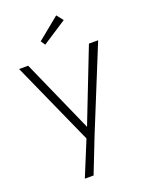

<svg xmlns="http://www.w3.org/2000/svg" viewBox="-178 -838 884 1155"><g transform="rotate(-20 264.5 -261.0)"><path d="M158 230 250 6 12 -525H70L265 -86Q269 -78 272 -71Q275 -64 277 -58Q283 -74 290 -92L459 -525H518L301 8L214 230ZM210 -609 191 -637 332 -752 365 -710Z"/></g></svg>

Font: Readex Pro ExtraLight
Style: Regular
Weight: 200
Designer: Bonnie Shaver-Troup, Thomas Jockin
Foundry: Lexend
Version: Version 1.203; ttfautohint (v1.8.3)